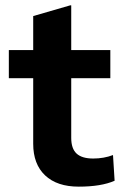

<svg xmlns="http://www.w3.org/2000/svg" viewBox="-20 -687 474 717"><path d="M104 -150V-395H13V-500H104V-627L242 -667H246V-500H392V-395H246V-172Q246 -132 266 -113.5Q286 -95 328 -95Q368 -95 402 -108L408 -12Q358 10 274 10Q193 10 148.5 -32Q104 -74 104 -150Z"/></svg>

Font: Sarabun ExtraBold
Style: Regular
Weight: 800
Version: Version 1.000; ttfautohint (v1.6)